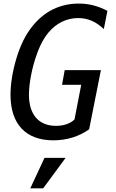

<svg xmlns="http://www.w3.org/2000/svg" viewBox="-20 -762 642 1062"><path d="M274.9 14.2C348.6 14.2 417.5 -6.8 473.1 -46.9L538.1 -374H337.9L323.2 -293H429.2L392.1 -101.1C368.2 -78.1 332 -65.9 289.6 -65.9C193.8 -65.9 140.1 -128.9 140.1 -237.8C140.1 -287.6 151.4 -360.8 173.8 -433.1C192.4 -492.7 216.3 -543.9 248 -582C292 -634.8 350.1 -662.1 412.6 -662.1C465.8 -662.1 511.7 -642.1 554.2 -601.1L574.2 -702.1C519.5 -730 471.2 -742.2 416 -742.2C313 -742.2 226.6 -700.2 160.2 -618.2C121.1 -569.8 92.8 -512.7 69.8 -436C49.8 -368.7 38.1 -298.3 38.1 -237.8C38.1 -76.7 121.6 14.2 274.9 14.2ZM147.5 279.8H218.8L342.8 111.3H226.1Z"/></svg>

Font: Hack
Style: Oblique
Weight: 400
Italic angle: -12°
Monospace: yes
Designer: Christopher Simpkins
Foundry: Christopher Simpkins
Version: Version 2.010